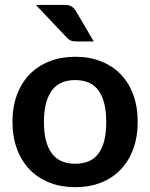

<svg xmlns="http://www.w3.org/2000/svg" viewBox="-20 -751 608 778"><path d="M285 -521Q342.5 -521 389.2 -502.5Q436 -484 469 -450Q502 -416 520 -367Q538 -318 538 -257.5Q538 -196.5 520 -147.5Q502 -98.5 469 -64Q436 -29.5 389.2 -11Q342.5 7.5 285 7.5Q227.5 7.5 180.5 -11Q133.5 -29.5 100.2 -64Q67 -98.5 48.8 -147.5Q30.5 -196.5 30.5 -257.5Q30.5 -318 48.8 -367Q67 -416 100.2 -450Q133.5 -484 180.5 -502.5Q227.5 -521 285 -521ZM285 -87.5Q349.5 -87.5 380 -130.2Q410.5 -173 410.5 -256.5Q410.5 -340 380 -383.2Q349.5 -426.5 285 -426.5Q220 -426.5 189 -382.8Q158 -339 158 -256.5Q158 -174 189 -130.8Q220 -87.5 285 -87.5ZM241 -731Q261.5 -731 271.2 -724.2Q281 -717.5 288.5 -704.5L360 -583H289.5Q275.5 -583 266.8 -586.8Q258 -590.5 249 -600.5L125.5 -731Z"/></svg>

Font: Lato TR
Style: Bold
Weight: 700
Designer: Lukasz Dziedzic
Foundry: tyPoland Lukasz Dziedzic
Version: Version 1.104 2013